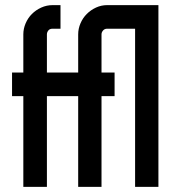

<svg xmlns="http://www.w3.org/2000/svg" viewBox="-20 -731 673 749"><path d="M598 -711V-2H507V-619H398Q388 -619 382 -612Q376 -605 376 -597V-448H427V-356H376V-2H285V-356H163V-2H71V-356H27V-448H71V-597Q71 -619 80 -640Q89 -661 104.5 -676.5Q120 -692 141 -701.5Q162 -711 185 -711H216V-619H185Q174 -619 168.5 -612Q163 -605 163 -597V-448H285V-597Q285 -619 294 -640Q303 -661 318.5 -676.5Q334 -692 354.5 -701.5Q375 -711 398 -711Z"/></svg>

Font: Fundamental  Brigade
Style: Regular
Weight: 400
Designer: Peter Wiegel, original typeface by Arno Drescher 1935
Foundry: Peter Wiegel
Version: Version 0.000 2012 initial release